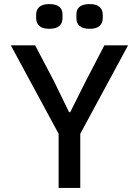

<svg xmlns="http://www.w3.org/2000/svg" viewBox="-20 -920 680 940"><path d="M267 0V-265L33 -698H152L244 -523L318 -371H324L400 -523L491 -698H607L373 -265V0ZM157 -831V-849Q157 -872 172.5 -886Q188 -900 221 -900Q286 -900 286 -849V-831Q286 -807 270.5 -793Q255 -779 221 -779Q188 -779 172.5 -793Q157 -807 157 -831ZM354 -849Q354 -900 419 -900Q452 -900 467.5 -886Q483 -872 483 -849V-831Q483 -807 467.5 -793Q452 -779 419 -779Q385 -779 369.5 -793Q354 -807 354 -831Z"/></svg>

Font: Writer Medium
Style: Regular
Weight: 500
Monospace: yes
Designer: Mike Abbink, Paul van der Laan, Pieter van Rosmalen
Foundry: Bold Monday
Version: Version 2.001 2020